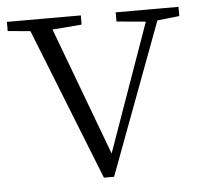

<svg xmlns="http://www.w3.org/2000/svg" viewBox="-51 -552 630 603"><g transform="rotate(-5 264.0 -251.0)"><path d="M253 6 49 -508H119L291 -48H276L281 -60L440 -508H477L285 6ZM-8 -479V-508H225V-479L114 -470H91ZM335 -479V-508H533V-479L452 -470H436Z"/></g></svg>

Font: Noto Serif TC
Style: Regular
Weight: 200
Designer: Ryoko NISHIZUKA 西塚涼子 (kana & ideographs); Frank Grießhammer (Latin, Greek & Cyrillic); Wenlong ZHANG 张文龙 (bopomofo); San
Foundry: Adobe
Version: Version 2.001;hotconv 1.1.0;makeotfexe 2.6.0